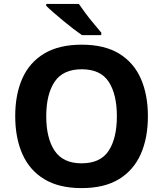

<svg xmlns="http://www.w3.org/2000/svg" viewBox="-20 -954 836 984"><path d="M738 -358Q738 -247 701.5 -164.5Q665 -82 590 -36Q515 10 398 10Q282 10 206.5 -36Q131 -82 94.5 -165Q58 -248 58 -359Q58 -470 94.5 -552Q131 -634 206.5 -679.5Q282 -725 399 -725Q515 -725 590 -679.5Q665 -634 701.5 -551.5Q738 -469 738 -358ZM217 -358Q217 -246 260 -181.5Q303 -117 398 -117Q495 -117 537 -181.5Q579 -246 579 -358Q579 -471 537 -535Q495 -599 399 -599Q303 -599 260 -535Q217 -471 217 -358ZM384 -934Q399 -912 419.5 -884.5Q440 -857 461.5 -831.5Q483 -806 499 -787V-774H400Q381 -787 355.5 -806.5Q330 -826 303.5 -848Q277 -870 254 -890Q231 -910 217 -924V-934Z"/></svg>

Font: Noto Sans Gurmukhi UI
Style: Bold
Weight: 700
Designer: Jelle Bosma - Monotype Design Team
Foundry: Monotype Imaging Inc.
Version: Version 2.004; ttfautohint (v1.8.4.7-5d5b)